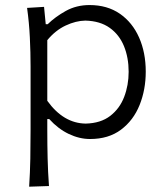

<svg xmlns="http://www.w3.org/2000/svg" viewBox="-20 -526 637 741"><path d="M92.5 194.5Q96 139.5 97 86.5Q98 33.5 98 -27.5V-269.5Q98 -324 95.2 -381.2Q92.5 -438.5 84.5 -495.5L150 -499.5L156.5 -432.5H164Q193 -461 234 -483.8Q275 -506.5 325.5 -506.5Q394 -506.5 442.5 -473Q491 -439.5 516.8 -381.2Q542.5 -323 542.5 -249.5Q542.5 -180 518.8 -120.8Q495 -61.5 447 -25.5Q399 10.5 327.5 10.5Q286.5 10.5 245.5 -9Q204.5 -28.5 170 -66.5H162.5V-25Q162.5 34 163.8 85.2Q165 136.5 169 192ZM311 -49Q369 -50.5 405.5 -78.8Q442 -107 459.2 -152Q476.5 -197 476.5 -249Q476.5 -303.5 458.5 -347.8Q440.5 -392 403.5 -418.5Q366.5 -445 309.5 -446.5Q273 -446 233.5 -427.5Q194 -409 162.5 -371V-137Q225 -50 311 -49Z"/></svg>

Font: Commissioner Flair Light
Style: Regular
Weight: 300
Designer: Kostas Bartsokas
Foundry: Kostas Bartsokas
Version: Version 1.000; ttfautohint (v1.8.3)